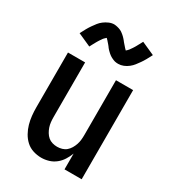

<svg xmlns="http://www.w3.org/2000/svg" viewBox="-186 -861 872 970"><g transform="rotate(30 250.0 -376.0)"><path d="M208 8Q184 8 160.5 0.5Q137 -7 119.5 -23Q102 -39 90 -60.5Q78 -82 71.5 -105Q65 -128 62.5 -152Q60 -176 60 -200V-520H160V-200Q160 -186 161.5 -172Q163 -158 167.5 -144.5Q172 -131 179.5 -118.5Q187 -106 197.5 -97Q208 -88 222 -84Q236 -80 250 -80Q264 -80 278 -84Q292 -88 302.5 -97Q313 -106 320.5 -118.5Q328 -131 332.5 -144.5Q337 -158 338.5 -172Q340 -186 340 -200V-520H440V0H340V-92Q332 -71 320 -52Q308 -33 290.5 -19Q273 -5 251.5 1.5Q230 8 208 8ZM308 -597Q303 -597 298 -597.5Q293 -598 288.5 -599Q284 -600 279.5 -602Q275 -604 270.5 -606Q266 -608 262 -610.5Q258 -613 254.5 -615.5Q251 -618 247 -621.5Q243 -625 239.5 -628.5Q236 -632 232.5 -635.5Q229 -639 226.5 -642.5Q224 -646 221.5 -649.5Q219 -653 215 -657.5Q211 -662 207.5 -666Q204 -670 201 -673.5Q198 -677 194 -680.5Q190 -684 190 -685H195Q195 -684 192 -681.5Q189 -679 185.5 -675.5Q182 -672 180.5 -670.5Q179 -669 177.5 -667Q176 -665 174.5 -662.5Q173 -660 171 -657.5Q169 -655 167.5 -652.5Q166 -650 164 -647Q162 -644 160 -640.5Q158 -637 156 -633.5Q154 -630 152 -626Q150 -622 147.5 -618Q145 -614 143 -609.5Q141 -605 138 -600L62 -634Q71 -652 79.5 -667Q88 -682 96.5 -694Q105 -706 113.5 -717Q122 -728 134.5 -737.5Q147 -747 162 -753.5Q177 -760 192 -760Q197 -760 202 -759Q207 -758 211.5 -757Q216 -756 220.5 -754.5Q225 -753 229.5 -751Q234 -749 238 -746.5Q242 -744 245.5 -741Q249 -738 253 -735Q257 -732 260.5 -728Q264 -724 267.5 -720.5Q271 -717 273.5 -713.5Q276 -710 278.5 -707Q281 -704 285 -699.5Q289 -695 292.5 -691Q296 -687 299 -683.5Q302 -680 306 -676.5Q310 -673 310 -672H305Q305 -673 308 -675Q311 -677 314.5 -681Q318 -685 319.5 -686.5Q321 -688 322.5 -690Q324 -692 325.5 -694.5Q327 -697 329 -699.5Q331 -702 332.5 -704.5Q334 -707 336 -710Q338 -713 340 -716.5Q342 -720 344 -723.5Q346 -727 348 -731Q350 -735 352.5 -739Q355 -743 357 -747.5Q359 -752 362 -757L438 -723Q429 -705 420.5 -690Q412 -675 403.5 -663Q395 -651 386.5 -640Q378 -629 365.5 -619Q353 -609 338 -603Q323 -597 308 -597Z"/></g></svg>

Font: Iosevka Semibold
Style: Regular
Weight: 600
Monospace: yes
Designer: Belleve Invis
Foundry: Belleve Invis
Version: Version 33.2.3; ttfautohint (v1.8.4)